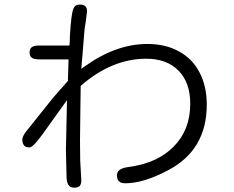

<svg xmlns="http://www.w3.org/2000/svg" viewBox="-20 -784 1040 852"><path d="M633.8 -588.9Q496.1 -588.9 358.4 -491.2L340.8 -478.5L355.5 -656.2L361.3 -693.4L366.2 -733.4Q366.2 -749 358.4 -756.3Q350.6 -763.7 335 -763.7Q316.4 -763.7 309.6 -752.9Q308.6 -751 306.6 -747.1Q295.9 -726.6 290 -621.1V-606.4L288.1 -582H152.3Q127.9 -582 118.2 -572.3Q111.3 -565.4 111.3 -551.8Q111.3 -537.1 118.2 -530.3Q127.9 -520.5 152.3 -520.5H284.2L281.2 -424.8L216.8 -351.6L99.6 -205.1Q79.1 -179.7 79.1 -165Q79.1 -136.7 99.6 -130.9Q105.5 -129.9 111.3 -129.9Q123 -129.9 149.4 -163.1Q158.2 -173.8 168.9 -188.5L277.3 -339.8L272.5 -118.2L275.4 5.9Q277.3 40 296.9 46.9Q302.7 48.8 310.5 48.8Q330.1 48.8 335.9 38.1Q340.8 30.3 340.8 16.6L335.9 -72.3L335 -160.2L337.9 -394.5V-402.3L340.8 -405.3Q477.5 -523.4 628.9 -523.4Q719.7 -523.4 772 -470.7Q824.2 -418 824.2 -323.2Q824.2 -207 750 -132.8Q677.7 -59.6 550.8 -43Q505.9 -37.1 500 -14.6Q499 -10.7 499 -6.8Q499 11.7 507.8 20.5Q516.6 29.3 536.1 29.3Q616.2 29.3 723.6 -27.3Q897.5 -117.2 897.5 -319.3Q897.5 -402.3 865.2 -462.9Q834 -523.4 774.4 -555.7Q714.8 -588.9 633.8 -588.9Z"/></svg>

Font: FakePearl
Style: ExtraLight
Weight: 300
Version: Version 1.2